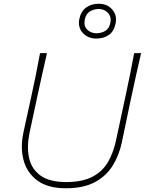

<svg xmlns="http://www.w3.org/2000/svg" viewBox="-20 -997 774 1026"><path d="M332 9Q235.5 9 179.8 -32.2Q124 -73.5 106 -141.2Q88 -209 105 -288Q111 -317.5 122 -366.8Q133 -416 145.5 -473.5Q160 -539.5 171.5 -596Q183 -652.5 194 -713H231Q217 -652.5 204.5 -595.8Q192 -539 177.5 -472.5L138 -288Q122.5 -214.5 135 -154.8Q147.5 -95 195.2 -59.8Q243 -24.5 333 -24Q421.5 -24.5 475 -53Q528.5 -81.5 557.2 -131.5Q586 -181.5 600 -247L648.5 -473Q663 -540 674.5 -597Q686 -654 697 -713H734Q720 -654 707.5 -596.8Q695 -539.5 680.5 -472.5Q665.5 -402 652 -336.8Q638.5 -271.5 631 -236Q616.5 -167.5 582.2 -112Q548 -56.5 487.2 -23.8Q426.5 9 332 9ZM495 -791Q450 -791 422.5 -821Q395 -851 404 -896Q412.5 -936.5 440.5 -956.8Q468.5 -977 508 -977Q553 -977 579.8 -946Q606.5 -915 598 -873Q590 -830.5 562.5 -810.8Q535 -791 495 -791ZM495 -819Q523 -820 543.2 -832.2Q563.5 -844.5 570 -876Q576 -907.5 557 -928Q538 -948.5 508 -949Q479.5 -948.5 459.2 -935.2Q439 -922 433 -892Q426.5 -858.5 445.5 -839.2Q464.5 -820 495 -819Z"/></svg>

Font: Commissioner Flair Thin
Style: Italic
Weight: 100
Italic angle: -12°
Designer: Kostas Bartsokas
Foundry: Kostas Bartsokas
Version: Version 1.000; ttfautohint (v1.8.3)